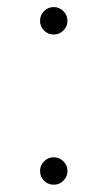

<svg xmlns="http://www.w3.org/2000/svg" viewBox="-20 -512 300 537"><path d="M130.3 4.6Q114.3 4.6 103.2 -6.6Q92 -17.8 92 -33.7Q92 -49.4 103.2 -60.7Q114.3 -72.1 130.3 -72.1Q146 -72.1 157.3 -60.7Q168.7 -49.4 168.7 -33.7Q168.7 -17.8 157.3 -6.6Q146 4.6 130.3 4.6ZM130.3 -415.5Q114.3 -415.5 103.2 -426.7Q92 -437.9 92 -453.8Q92 -469.5 103.2 -480.8Q114.3 -492.2 130.3 -492.2Q146 -492.2 157.3 -480.8Q168.7 -469.5 168.7 -453.8Q168.7 -437.9 157.3 -426.7Q146 -415.5 130.3 -415.5Z"/></svg>

Font: Inter UI Extra Light
Style: Regular
Weight: 200
Designer: Rasmus Andersson
Foundry: rsms
Version: 3.2;8d6f07862